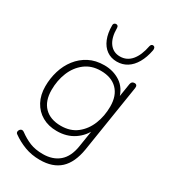

<svg xmlns="http://www.w3.org/2000/svg" viewBox="-221 -847 1012 1142"><g transform="rotate(30 285.0 -275.5)"><path d="M241 188Q184 188 136.5 170Q89 152 49 123Q43 119 42 113Q41 107 43.5 101Q46 95 50.5 91Q55 87 61.5 86.5Q68 86 75 91Q113 119 150.5 134Q188 149 239 149Q307 149 350 112.5Q393 76 405 0L426 -133L434 -132Q409 -77 359.5 -44Q310 -11 242 -11Q185 -11 142 -35.5Q99 -60 75 -104.5Q51 -149 51 -208Q51 -263 66.5 -314Q82 -365 113 -405Q144 -445 189 -468.5Q234 -492 294 -492Q356 -492 404 -460.5Q452 -429 469 -362H461L478 -469Q480 -480 486 -485Q492 -490 502 -490Q512 -490 516.5 -483.5Q521 -477 519 -465L446 -2Q430 95 379.5 141.5Q329 188 241 188ZM248 -50Q313 -50 357 -84.5Q401 -119 423.5 -175Q446 -231 446 -296Q446 -371 405.5 -412Q365 -453 292 -453Q228 -453 183.5 -418.5Q139 -384 116.5 -328.5Q94 -273 94 -208Q94 -132 134.5 -91Q175 -50 248 -50ZM345 -547Q305 -547 275.5 -568Q246 -589 230 -628Q214 -667 214 -721Q214 -729 218 -733.5Q222 -738 229 -739Q237 -740 242 -735.5Q247 -731 247 -722Q247 -655 273.5 -619Q300 -583 346 -583Q393 -583 424 -619.5Q455 -656 468 -724Q470 -732 474.5 -736Q479 -740 486 -739Q494 -738 497.5 -731Q501 -724 499 -713Q489 -661 467.5 -623.5Q446 -586 415 -566.5Q384 -547 345 -547Z"/></g></svg>

Font: Nunito ExtraLight
Style: Italic
Weight: 200
Italic angle: -9°
Designer: Vernon Adams
Foundry: Vernon Adams
Version: Version 3.602